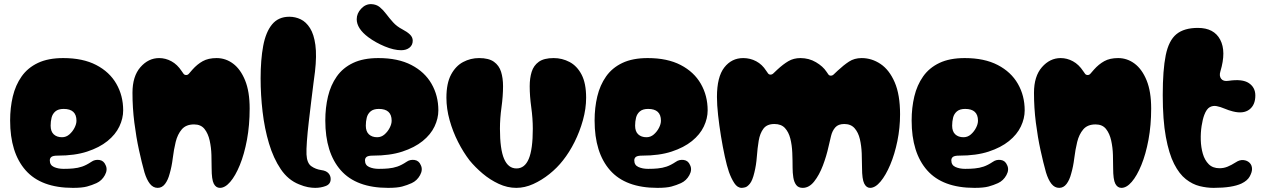

<svg xmlns="http://www.w3.org/2000/svg" viewBox="-20 -895 6111 929"><path d="M333 14Q179 14 104 -71Q29 -156 29 -312Q29 -374 42 -428.5Q55 -483 84.5 -525Q114 -567 163.5 -590.5Q213 -614 286 -614Q381 -614 445.5 -580.5Q510 -547 543 -489.5Q576 -432 576 -361Q576 -322 557.5 -283Q539 -244 500 -212.5Q461 -181 401.5 -161.5Q342 -142 259 -142Q237 -142 229 -136Q221 -130 221 -119Q221 -96 241 -87Q261 -78 288 -78Q315 -78 334 -80Q357 -82 377.5 -89Q398 -96 422 -112Q439 -124 460.5 -121Q482 -118 491 -96Q502 -74 487.5 -47.5Q473 -21 447 -9Q425 1 401 7.5Q377 14 333 14ZM280 -231Q300 -231 315.5 -244.5Q331 -258 340.5 -276.5Q350 -295 350 -311Q350 -368 288 -368Q262 -368 248 -356Q234 -344 229.5 -325.5Q225 -307 225 -287Q225 -259 240 -245Q255 -231 280 -231Z M1044 14Q1025 14 1014.5 -6Q1004 -26 1004 -81Q1004 -109 1003 -145Q1002 -181 994.5 -215Q987 -249 969.5 -271Q952 -293 919 -293Q880 -293 859.5 -269Q839 -245 830 -208Q821 -171 816 -130Q811 -89 801 -55Q793 -24 778.5 -5Q764 14 743 14Q721 14 705.5 -5.5Q690 -25 679 -61Q666 -107 652.5 -169Q639 -231 630 -302Q621 -373 621 -446Q621 -526 659.5 -570Q698 -614 750 -614Q781 -614 809.5 -598.5Q838 -583 859 -551Q864 -543 868.5 -537.5Q873 -532 881 -532Q889 -532 895 -539.5Q901 -547 911 -558Q934 -584 961 -599Q988 -614 1028 -614Q1072 -614 1108 -587Q1144 -560 1166 -506Q1188 -452 1188 -370Q1188 -289 1175 -219Q1162 -149 1140.5 -96.5Q1119 -44 1094 -15Q1069 14 1044 14Z M1505 14Q1489 14 1470 10.5Q1451 7 1427 -3Q1374 -24 1338.5 -76.5Q1303 -129 1281.5 -201Q1260 -273 1250.5 -354.5Q1241 -436 1241 -516Q1241 -606 1253.5 -673Q1266 -740 1296.5 -777Q1327 -814 1380 -814Q1409 -814 1435 -801.5Q1461 -789 1480 -759Q1499 -729 1506 -677.5Q1513 -626 1504 -548Q1502 -533 1497 -494.5Q1492 -456 1486 -406Q1480 -356 1474 -305Q1468 -254 1465 -212Q1462 -170 1463 -148Q1465 -106 1486 -91Q1507 -76 1535 -72Q1558 -69 1569 -57Q1580 -45 1580 -29Q1580 -4 1556 5Q1532 14 1505 14Z M1858 14Q1704 14 1629 -71Q1554 -156 1554 -312Q1554 -374 1567 -428.5Q1580 -483 1609.5 -525Q1639 -567 1688.5 -590.5Q1738 -614 1811 -614Q1906 -614 1970.5 -580.5Q2035 -547 2068 -489.5Q2101 -432 2101 -361Q2101 -322 2082.5 -283Q2064 -244 2025 -212.5Q1986 -181 1926.5 -161.5Q1867 -142 1784 -142Q1762 -142 1754 -136Q1746 -130 1746 -119Q1746 -96 1766 -87Q1786 -78 1813 -78Q1840 -78 1859 -80Q1882 -82 1902.5 -89Q1923 -96 1947 -112Q1964 -124 1985.5 -121Q2007 -118 2016 -96Q2027 -74 2012.5 -47.5Q1998 -21 1972 -9Q1950 1 1926 7.5Q1902 14 1858 14ZM1805 -231Q1825 -231 1840.5 -244.5Q1856 -258 1865.5 -276.5Q1875 -295 1875 -311Q1875 -368 1813 -368Q1787 -368 1773 -356Q1759 -344 1754.5 -325.5Q1750 -307 1750 -287Q1750 -259 1765 -245Q1780 -231 1805 -231ZM1921 -652Q1886 -652 1841.5 -670.5Q1797 -689 1762 -715Q1706 -757 1706 -802Q1706 -830 1727.5 -853Q1749 -876 1777 -875Q1801 -874 1817.5 -860.5Q1834 -847 1849 -827Q1864 -807 1882 -787Q1900 -767 1927 -753Q1950 -741 1963.5 -728Q1977 -715 1977 -698Q1977 -677 1961.5 -664.5Q1946 -652 1921 -652Z M2478 14Q2435 14 2393 -5.5Q2351 -25 2315 -55.5Q2279 -86 2252 -119Q2222 -158 2196.5 -208Q2171 -258 2155.5 -313.5Q2140 -369 2140 -422Q2140 -492 2162.5 -534Q2185 -576 2221 -595Q2257 -614 2298 -614Q2345 -614 2370 -596Q2395 -578 2404.5 -547.5Q2414 -517 2414 -478Q2414 -430 2406.5 -376Q2399 -322 2399 -272Q2399 -173 2419 -126.5Q2439 -80 2479 -80Q2519 -80 2538.5 -126.5Q2558 -173 2558 -272Q2558 -322 2550.5 -376Q2543 -430 2543 -478Q2543 -517 2552.5 -547.5Q2562 -578 2587 -596Q2612 -614 2659 -614Q2700 -614 2736 -595Q2772 -576 2794 -534Q2816 -492 2816 -422Q2816 -369 2800.5 -313.5Q2785 -258 2760 -208Q2735 -158 2704 -119Q2676 -83 2638.5 -53Q2601 -23 2560 -4.5Q2519 14 2478 14Z M3161 14Q3007 14 2932 -71Q2857 -156 2857 -312Q2857 -374 2870 -428.5Q2883 -483 2912.5 -525Q2942 -567 2991.5 -590.5Q3041 -614 3114 -614Q3209 -614 3273.5 -580.5Q3338 -547 3371 -489.5Q3404 -432 3404 -361Q3404 -322 3385.5 -283Q3367 -244 3328 -212.5Q3289 -181 3229.5 -161.5Q3170 -142 3087 -142Q3065 -142 3057 -136Q3049 -130 3049 -119Q3049 -96 3069 -87Q3089 -78 3116 -78Q3143 -78 3162 -80Q3185 -82 3205.5 -89Q3226 -96 3250 -112Q3267 -124 3288.5 -121Q3310 -118 3319 -96Q3330 -74 3315.5 -47.5Q3301 -21 3275 -9Q3253 1 3229 7.5Q3205 14 3161 14ZM3108 -231Q3128 -231 3143.5 -244.5Q3159 -258 3168.5 -276.5Q3178 -295 3178 -311Q3178 -368 3116 -368Q3090 -368 3076 -356Q3062 -344 3057.5 -325.5Q3053 -307 3053 -287Q3053 -259 3068 -245Q3083 -231 3108 -231Z M3864 14Q3843 14 3832.5 0Q3822 -14 3818.5 -36.5Q3815 -59 3815 -83Q3815 -118 3813.5 -155.5Q3812 -193 3804 -224.5Q3796 -256 3778 -275.5Q3760 -295 3727 -295Q3691 -295 3674 -272.5Q3657 -250 3651 -214Q3645 -178 3642 -137Q3639 -96 3630 -60Q3621 -22 3608.5 -6.5Q3596 9 3585 11.5Q3574 14 3569 14Q3548 14 3533 -9Q3518 -32 3507 -63Q3497 -92 3487 -138Q3477 -184 3468.5 -236Q3460 -288 3454.5 -338Q3449 -388 3449 -426Q3449 -523 3484.5 -568.5Q3520 -614 3576 -614Q3610 -614 3639 -598.5Q3668 -583 3687 -553Q3692 -545 3696.5 -539.5Q3701 -534 3708 -534Q3716 -534 3722 -540Q3728 -546 3741 -558Q3769 -584 3794.5 -599Q3820 -614 3853 -614Q3894 -614 3928 -594Q3962 -574 3979 -548Q3984 -541 3988 -535Q3992 -529 4000 -529Q4008 -529 4014 -535Q4020 -541 4033 -553Q4062 -580 4088 -597Q4114 -614 4149 -614Q4198 -614 4240.5 -585.5Q4283 -557 4309 -497Q4335 -437 4335 -342Q4335 -276 4322 -212.5Q4309 -149 4287.5 -98Q4266 -47 4240.5 -16.5Q4215 14 4190 14Q4172 14 4161.5 -7Q4151 -28 4151 -83Q4151 -116 4149.5 -153Q4148 -190 4140.5 -222Q4133 -254 4115 -274.5Q4097 -295 4065 -295Q4036 -295 4021.5 -278.5Q4007 -262 4001 -237Q3995 -212 3989 -186Q3979 -140 3961.5 -94Q3944 -48 3919.5 -17Q3895 14 3864 14Z M4695 14Q4541 14 4466 -71Q4391 -156 4391 -312Q4391 -374 4404 -428.5Q4417 -483 4446.5 -525Q4476 -567 4525.5 -590.5Q4575 -614 4648 -614Q4743 -614 4807.5 -580.5Q4872 -547 4905 -489.5Q4938 -432 4938 -361Q4938 -322 4919.5 -283Q4901 -244 4862 -212.5Q4823 -181 4763.5 -161.5Q4704 -142 4621 -142Q4599 -142 4591 -136Q4583 -130 4583 -119Q4583 -96 4603 -87Q4623 -78 4650 -78Q4677 -78 4696 -80Q4719 -82 4739.5 -89Q4760 -96 4784 -112Q4801 -124 4822.5 -121Q4844 -118 4853 -96Q4864 -74 4849.5 -47.5Q4835 -21 4809 -9Q4787 1 4763 7.5Q4739 14 4695 14ZM4642 -231Q4662 -231 4677.5 -244.5Q4693 -258 4702.5 -276.5Q4712 -295 4712 -311Q4712 -368 4650 -368Q4624 -368 4610 -356Q4596 -344 4591.5 -325.5Q4587 -307 4587 -287Q4587 -259 4602 -245Q4617 -231 4642 -231Z M5406 14Q5387 14 5376.5 -6Q5366 -26 5366 -81Q5366 -109 5365 -145Q5364 -181 5356.5 -215Q5349 -249 5331.5 -271Q5314 -293 5281 -293Q5242 -293 5221.5 -269Q5201 -245 5192 -208Q5183 -171 5178 -130Q5173 -89 5163 -55Q5155 -24 5140.5 -5Q5126 14 5105 14Q5083 14 5067.5 -5.5Q5052 -25 5041 -61Q5028 -107 5014.5 -169Q5001 -231 4992 -302Q4983 -373 4983 -446Q4983 -526 5021.5 -570Q5060 -614 5112 -614Q5143 -614 5171.5 -598.5Q5200 -583 5221 -551Q5226 -543 5230.5 -537.5Q5235 -532 5243 -532Q5251 -532 5257 -539.5Q5263 -547 5273 -558Q5296 -584 5323 -599Q5350 -614 5390 -614Q5434 -614 5470 -587Q5506 -560 5528 -506Q5550 -452 5550 -370Q5550 -289 5537 -219Q5524 -149 5502.5 -96.5Q5481 -44 5456 -15Q5431 14 5406 14Z M5852 14Q5819 14 5784.5 5.5Q5750 -3 5718 -28Q5686 -53 5661 -102Q5636 -151 5621 -232.5Q5606 -314 5606 -435Q5606 -557 5620.5 -628Q5635 -699 5672 -729.5Q5709 -760 5776 -760Q5854 -760 5884 -703Q5914 -646 5885 -550Q5878 -528 5888.5 -514Q5899 -500 5924 -504Q5991 -514 6022.5 -493Q6054 -472 6054 -433Q6054 -387 6025 -365Q5996 -343 5945 -356Q5925 -361 5905 -369.5Q5885 -378 5867 -381.5Q5849 -385 5833.5 -376.5Q5818 -368 5807 -339Q5799 -318 5794 -285.5Q5789 -253 5790 -217.5Q5791 -182 5800 -151Q5809 -120 5828.5 -100.5Q5848 -81 5881 -81Q5901 -81 5919.5 -88.5Q5938 -96 5960 -110Q5978 -122 5996 -120.5Q6014 -119 6026 -107.5Q6038 -96 6038 -77Q6038 -62 6027 -41.5Q6016 -21 5987 -7Q5942 14 5852 14Z"/></svg>

Font: Matemasie
Style: Regular
Weight: 400
Designer: Adam Yeo
Version: Version 1.001; ttfautohint (v1.8.4.7-5d5b)